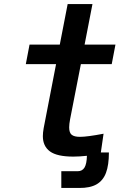

<svg xmlns="http://www.w3.org/2000/svg" viewBox="-20 -771 640 952"><path d="M192.5 -96Q192.5 -113 196.5 -135.5L258 -453H108L126.5 -550H276.5L315.5 -751H438.5L399.5 -550H552.5L534 -453H381L327.5 -179.5Q323 -155.5 323 -139.5Q323 -112.5 335.8 -102.5Q348.5 -92.5 376.5 -92.5Q412.5 -92.5 493.5 -108L480 -15H520Q520 47.5 505.5 86Q491 124.5 458.8 143Q426.5 161.5 372 161H284V78H365Q388 78 399 59.8Q410 41.5 411 1.5Q374 5.5 343.5 5.5Q263 5.5 227.8 -20.2Q192.5 -46 192.5 -96Z"/></svg>

Font: JuliaMono
Style: Bold Italic
Weight: 700
Italic angle: -9°
Monospace: yes
Designer: cormullion
Foundry: corm
Version: Version 0.057; ttfautohint (v1.8.4)